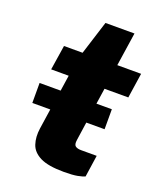

<svg xmlns="http://www.w3.org/2000/svg" viewBox="-128 -759 715 849"><g transform="rotate(20 229.0 -335.0)"><path d="M38.5 -232.5V-326.5H137.5L148.5 -400.5H66L84 -517H171.5L221.5 -675.5H358L334.5 -518H446.5L429 -400.5H317L306 -326.5H378.5V-232.5H292.5L280 -146.5Q276.5 -123.5 285.8 -116.8Q295 -110 312.5 -110H386L371 -7.5Q360 -2.5 337.8 2Q315.5 6.5 273.5 6.5Q199.5 6.5 162 -12.2Q124.5 -31 113.8 -63.8Q103 -96.5 109 -138L123 -232.5Z"/></g></svg>

Font: Public Sans ExtraBold
Style: Italic
Weight: 800
Italic angle: -8°
Designer: The Public Sans project authors (U.S. Web Design System). Libre Franklin designed by Pablo Impallari and Rodrigo Fuenzal
Version: Version 1.007; ttfautohint (v1.8.1) -l 8 -r 50 -G 200 -x 14 